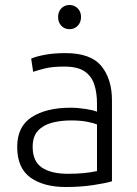

<svg xmlns="http://www.w3.org/2000/svg" viewBox="-20 -741 549 770"><path d="M244 9Q155 9 102 -29Q49 -67 49 -152Q49 -234 107.5 -271.5Q166 -309 263 -309Q292 -309 323.5 -304Q355 -299 369 -293V-326Q369 -369 358 -402.5Q347 -436 319 -455Q291 -474 238 -474Q190 -474 160 -466.5Q130 -459 113 -453L105 -506Q126 -515 161 -521.5Q196 -528 243 -528Q344 -528 386.5 -476Q429 -424 429 -339V-14Q403 -6 352.5 1.5Q302 9 244 9ZM253 -44Q320 -44 369 -55V-242Q354 -248 328 -253Q302 -258 265 -258Q224 -258 189 -249Q154 -240 132.5 -217Q111 -194 111 -152Q111 -94 148 -69Q185 -44 253 -44ZM259 -624Q239 -624 226 -637.5Q213 -651 213 -673Q213 -694 226 -707.5Q239 -721 259 -721Q278 -721 291.5 -707.5Q305 -694 305 -673Q305 -651 291.5 -637.5Q278 -624 259 -624Z"/></svg>

Font: Ubuntu Sans Light
Style: Regular
Weight: 300
Designer: Dalton Maag Ltd
Foundry: Dalton Maag Ltd
Version: Version 1.006; ttfautohint (v1.8.4.7-5d5b)